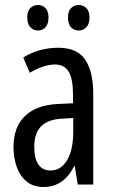

<svg xmlns="http://www.w3.org/2000/svg" viewBox="-20 -738 456 768"><path d="M213 -547Q289 -547 321 -499Q353 -451 353 -362V0H291L279 -74H277Q235 10 154 10Q113 10 86 -12.5Q59 -35 46.5 -71.5Q34 -108 34 -150Q34 -230 80 -274Q126 -318 211 -322L272 -325V-360Q272 -422 255 -451Q238 -480 200 -480Q156 -480 99 -447L73 -508Q136 -547 213 -547ZM225 -263Q117 -257 117 -152Q117 -103 134 -79.5Q151 -56 182 -56Q224 -56 248.5 -97.5Q273 -139 273 -212V-266ZM89 -668Q89 -694 101.5 -706Q114 -718 132 -718Q150 -718 162 -705.5Q174 -693 174 -668Q174 -642 162 -629Q150 -616 132 -616Q114 -616 101.5 -629Q89 -642 89 -668ZM252 -668Q252 -694 264.5 -706Q277 -718 295 -718Q313 -718 325.5 -705.5Q338 -693 338 -668Q338 -642 325.5 -629Q313 -616 295 -616Q276 -616 264 -629Q252 -642 252 -668Z"/></svg>

Font: Noto Sans Oriya ExtCond
Style: Regular
Weight: 400
Width: 2
Designer: Amélie Bonet and Sol Matas
Foundry: Google LLC
Version: Version 2.006; ttfautohint (v1.8.4.7-5d5b)